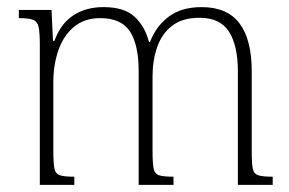

<svg xmlns="http://www.w3.org/2000/svg" viewBox="-20 -520 812 540"><path d="M189 0H92V-395Q92 -429 88.5 -444.5Q85 -460 72.5 -464.5Q60 -469 33 -469V-492H125L129 -405H133Q151 -454 186.5 -477Q222 -500 271 -500Q330 -500 359 -472.5Q388 -445 399 -402H402Q419 -447 455 -473.5Q491 -500 547 -500Q619 -500 653.5 -454.5Q688 -409 688 -319V-94Q688 -60 691 -45.5Q694 -31 706.5 -27Q719 -23 747 -23V0H649V-319Q649 -392 624 -431Q599 -470 541 -470Q493 -470 464 -447.5Q435 -425 422 -387.5Q409 -350 409 -304V-96Q409 -62 412 -46.5Q415 -31 427.5 -27Q440 -23 468 -23V0H370V-319Q370 -394 345.5 -431.5Q321 -469 262 -469Q217 -469 187.5 -444Q158 -419 144 -378Q130 -337 130 -289V-96Q130 -62 133 -46.5Q136 -31 148.5 -27Q161 -23 189 -23Z"/></svg>

Font: Noto Serif Armenian SemiCondensed ExtraLight
Style: Regular
Weight: 200
Width: 4
Designer: Monotype Design Team
Foundry: Monotype Imaging Inc.
Version: Version 2.008; ttfautohint (v1.8.4.7-5d5b)